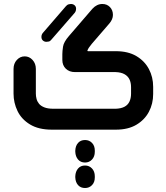

<svg xmlns="http://www.w3.org/2000/svg" viewBox="-20 -651 835 964"><path d="M562 0H240Q174 0 131 -26Q88 -52 68 -93.5Q48 -135 48 -181V-305Q48 -332 64.5 -350Q81 -368 104 -368Q127 -368 143.5 -350Q160 -332 160 -305V-181Q160 -168 163.5 -154.5Q167 -141 176 -130Q185 -119 202.5 -112Q220 -105 248 -105H561Q588 -106 605 -115Q622 -124 630 -141Q638 -158 638 -181V-213Q638 -236 630 -252.5Q622 -269 605 -278.5Q588 -288 561 -289H357Q328 -289 310.5 -306Q293 -323 293 -350V-379Q293 -394 296.5 -417Q300 -440 326 -470L444 -607Q466 -631 494 -631Q517 -631 532 -615.5Q547 -600 547 -576Q547 -554 529 -533L441 -431Q432 -420 426.5 -412Q421 -404 419 -397Q418 -396 419 -395Q420 -394 422 -394H562Q623 -394 664.5 -369.5Q706 -345 727.5 -304.5Q749 -264 749 -215V-179Q749 -130 727.5 -89.5Q706 -49 664.5 -24.5Q623 0 562 0ZM311 -620Q318 -628 325 -629.5Q332 -631 336 -631Q347 -631 354.5 -624.5Q362 -618 362 -607Q362 -593 352 -583L238 -452Q232 -444 225 -442.5Q218 -441 213 -441Q203 -441 195.5 -447.5Q188 -454 188 -466Q188 -479 198 -489ZM407 165Q385 165 372 150Q359 135 358 111V105Q359 81 372 66.5Q385 52 407 52Q428 52 442 66.5Q456 81 456 105V111Q456 135 442 150Q428 165 407 165ZM358 234Q359 210 372 195Q385 180 407 180Q428 180 442 195Q456 210 456 234V240Q456 264 442 278.5Q428 293 407 293Q385 293 372 278.5Q359 264 358 240Z"/></svg>

Font: Beiruti
Style: Bold
Weight: 700
Designer: Arlette Boutros
Foundry: Boutros
Version: Version 1.41